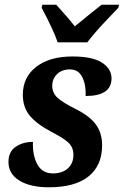

<svg xmlns="http://www.w3.org/2000/svg" viewBox="-20 -786 526 816"><path d="M16 -98Q16 -141 46.5 -162Q77 -183 120 -183Q118 -125 139 -87Q160 -49 205 -49Q244 -49 268 -70Q292 -91 292 -128Q292 -160 270.5 -180Q249 -200 196 -227Q136 -259 106.5 -294.5Q77 -330 77 -383Q77 -458 134 -502Q191 -546 288 -546Q374 -546 414 -519.5Q454 -493 454 -453Q454 -378 344 -378Q346 -424 330 -457.5Q314 -491 277 -491Q243 -491 222.5 -471Q202 -451 202 -421Q202 -391 224.5 -370.5Q247 -350 299 -324Q360 -294 387 -257.5Q414 -221 414 -168Q414 -83 356.5 -36.5Q299 10 188 10Q109 10 62.5 -18.5Q16 -47 16 -98ZM157 -753 160 -766H219Q276 -703 298 -674Q383 -744 412 -766H486L483 -753Q477 -747 430 -697.5Q383 -648 351 -606H225Q209 -655 157 -753Z"/></svg>

Font: Noto Serif Narrow
Style: Bold Italic
Weight: 700
Width: 4
Italic angle: -12°
Designer: Monotype Design Team
Foundry: Monotype Imaging Inc.
Version: Version 1.001